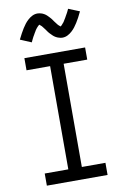

<svg xmlns="http://www.w3.org/2000/svg" viewBox="-104 -1031 708 1090"><g transform="rotate(-10 250.0 -486.0)"><path d="M75 0V-70H211V-665H75V-735H425V-665H289V-70H425V0ZM308 -812Q303 -812 298 -813Q293 -814 288.5 -815.5Q284 -817 279.5 -818.5Q275 -820 270.5 -823Q266 -826 262 -828.5Q258 -831 255 -834.5Q252 -838 248 -841.5Q244 -845 240.5 -849Q237 -853 234 -856.5Q231 -860 228.5 -864Q226 -868 223 -872Q220 -876 216.5 -880.5Q213 -885 210 -889Q207 -893 204 -896.5Q201 -900 196 -903.5Q191 -907 191 -909H193Q193 -908 189.5 -906Q186 -904 183.5 -901Q181 -898 178.5 -895.5Q176 -893 174.5 -891Q173 -889 171.5 -887Q170 -885 168.5 -883Q167 -881 165.5 -878.5Q164 -876 162.5 -873Q161 -870 159 -867.5Q157 -865 155.5 -861.5Q154 -858 152 -855Q150 -852 148 -848.5Q146 -845 144 -841Q142 -837 140 -833Q138 -829 136 -824.5Q134 -820 132 -816L68 -843Q77 -861 85 -876Q93 -891 101 -903.5Q109 -916 117 -926.5Q125 -937 136.5 -947.5Q148 -958 162 -965Q176 -972 192 -972Q197 -972 202 -971Q207 -970 211.5 -969Q216 -968 220.5 -966Q225 -964 229.5 -961.5Q234 -959 238 -956Q242 -953 245 -950Q248 -947 252 -943Q256 -939 259.5 -935Q263 -931 266 -927.5Q269 -924 271.5 -920Q274 -916 277 -912Q280 -908 283.5 -903.5Q287 -899 290 -895Q293 -891 296 -887.5Q299 -884 304 -880.5Q309 -877 309 -876H307L311 -878Q314 -880 316.5 -883Q319 -886 321.5 -889Q324 -892 325.5 -893.5Q327 -895 328.5 -897Q330 -899 331.5 -901.5Q333 -904 334.5 -906.5Q336 -909 337.5 -911.5Q339 -914 341 -917Q343 -920 344.5 -923Q346 -926 348 -929.5Q350 -933 352 -936.5Q354 -940 356 -943.5Q358 -947 360 -951Q362 -955 364 -959.5Q366 -964 368 -968L432 -942Q423 -923 415 -908Q407 -893 399 -880.5Q391 -868 383 -857.5Q375 -847 363.5 -836.5Q352 -826 338 -819Q324 -812 308 -812Z"/></g></svg>

Font: Iosevka Custom
Style: Regular
Weight: 400
Monospace: yes
Designer: Belleve Invis
Foundry: Belleve Invis
Version: Version 32.5.0; ttfautohint (v1.8.4)